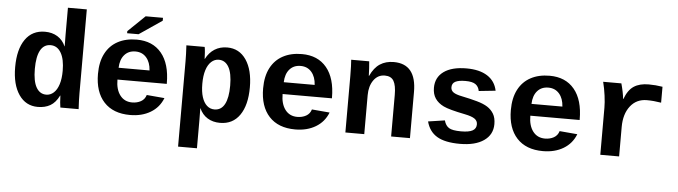

<svg xmlns="http://www.w3.org/2000/svg" viewBox="-53 -954 4907 1390"><g transform="rotate(5 2400.5 -259.0)"><path d="M398.9 0Q397 -7.3 394.3 -36.9Q391.6 -66.4 391.6 -85.9H389.6Q363.8 -33.7 325.7 -12Q287.6 9.8 235.4 9.8Q147.9 9.8 97.7 -63.5Q47.4 -136.7 47.4 -263.2Q47.4 -392.6 97.9 -464.8Q148.4 -537.1 240.7 -537.1Q293 -537.1 331.5 -513.4Q370.1 -489.7 390.6 -443.8H391.6L390.6 -530.8V-724.6H527.8V-115.2Q527.8 -66.4 531.7 0ZM392.6 -266.6Q392.6 -351.1 365.2 -397.5Q337.9 -443.8 289.6 -443.8Q240.7 -443.8 215.6 -398.2Q190.4 -352.5 190.4 -263.2Q190.4 -173.3 216.1 -128.7Q241.7 -84 288.6 -84Q318.8 -84 342.8 -105.7Q366.7 -127.4 379.6 -168Q392.6 -208.5 392.6 -266.6Z M905.8 9.8Q782.7 9.8 715.8 -62.7Q648.9 -135.3 648.9 -266.6Q648.9 -354.5 680.4 -415Q711.9 -475.6 770 -506.8Q828.1 -538.1 907.7 -538.1Q1023.4 -538.1 1087.4 -460.9Q1151.4 -383.8 1151.4 -241.7V-237.8H793Q793 -166 825 -124Q856.9 -82 912.6 -82Q948.7 -82 976.6 -97.4Q1004.4 -112.8 1014.2 -145L1143.6 -133.8Q1116.7 -64.9 1054.2 -27.6Q991.7 9.8 905.8 9.8ZM905.8 -451.7Q855.5 -451.7 825.7 -417.7Q795.9 -383.8 793.9 -323.7H1018.6Q1015.1 -382.3 985.1 -417Q955.1 -451.7 905.8 -451.7ZM833.5 -578.1V-593.3L956.5 -711.9H1082.5V-690.9L916.5 -578.1Z M1401.4 -528.3Q1404.3 -518.1 1406.5 -487.3Q1408.7 -456.5 1408.7 -442.4H1410.6Q1434.1 -488.8 1473.4 -513.7Q1512.7 -538.6 1564.9 -538.6Q1652.8 -538.6 1702.9 -464.8Q1752.9 -391.1 1752.9 -265.1Q1752.9 -135.7 1702.4 -63Q1651.9 9.8 1559.6 9.8Q1507.3 9.8 1468.8 -13.9Q1430.2 -37.6 1409.7 -83.5H1408.7L1409.7 3.4V207.5H1272.5V-413.1Q1272.5 -461.9 1268.6 -528.3ZM1407.7 -261.7Q1407.7 -203.6 1420.4 -164.3Q1433.1 -125 1456.3 -104.2Q1479.5 -83.5 1510.7 -83.5Q1560.1 -83.5 1585 -129.9Q1609.9 -176.3 1609.9 -265.1Q1609.9 -355 1584.2 -399.9Q1558.6 -444.8 1511.7 -444.8Q1481.4 -444.8 1457.5 -423.1Q1433.6 -401.4 1420.7 -360.8Q1407.7 -320.3 1407.7 -261.7Z M2106 9.8Q1982.9 9.8 1916 -62.7Q1849.1 -135.3 1849.1 -266.6Q1849.1 -354.5 1880.6 -415Q1912.1 -475.6 1970.2 -506.8Q2028.3 -538.1 2107.9 -538.1Q2223.6 -538.1 2287.6 -460.9Q2351.6 -383.8 2351.6 -241.7V-237.8H1993.2Q1993.2 -166 2025.1 -124Q2057.1 -82 2112.8 -82Q2148.9 -82 2176.8 -97.4Q2204.6 -112.8 2214.4 -145L2343.8 -133.8Q2316.9 -64.9 2254.4 -27.6Q2191.9 9.8 2106 9.8ZM2106 -451.7Q2055.7 -451.7 2025.9 -417.7Q1996.1 -383.8 1994.1 -323.7H2218.8Q2215.3 -382.3 2185.3 -417Q2155.3 -451.7 2106 -451.7Z M2802.7 0V-302.2Q2802.7 -371.1 2783.9 -403.3Q2765.1 -435.5 2719.2 -435.5Q2668.5 -435.5 2637.9 -392.3Q2607.4 -349.1 2607.4 -283.2V0H2470.2V-410.2Q2470.2 -452.6 2469 -479.7Q2467.8 -506.8 2466.3 -528.3H2597.2Q2598.6 -519 2601.1 -478.8Q2603.5 -438.5 2603.5 -423.3H2605.5Q2633.3 -483.9 2675.3 -511.2Q2717.3 -538.6 2775.4 -538.6Q2939.5 -538.6 2939.5 -335.4V0Z M3539.6 -154.3Q3539.6 -77.6 3476.8 -33.9Q3414.1 9.8 3303.2 9.8Q3194.3 9.8 3136.5 -24.7Q3078.6 -59.1 3059.6 -131.8L3180.2 -149.9Q3190.4 -112.3 3215.6 -96.7Q3240.7 -81.1 3303.2 -81.1Q3360.8 -81.1 3387.2 -95.7Q3413.6 -110.4 3413.6 -141.6Q3413.6 -167 3392.3 -181.9Q3371.1 -196.8 3320.3 -207Q3204.1 -230 3163.6 -249.8Q3123 -269.5 3101.8 -301Q3080.6 -332.5 3080.6 -378.4Q3080.6 -454.1 3138.9 -496.3Q3197.3 -538.6 3304.2 -538.6Q3398.4 -538.6 3455.8 -502Q3513.2 -465.3 3527.3 -396L3405.8 -383.3Q3399.9 -415.5 3377 -431.4Q3354 -447.3 3304.2 -447.3Q3255.4 -447.3 3231 -434.8Q3206.5 -422.4 3206.5 -393.1Q3206.5 -370.1 3225.3 -356.7Q3244.1 -343.3 3288.6 -334.5Q3350.6 -321.8 3398.7 -308.3Q3446.8 -294.9 3475.8 -276.4Q3504.9 -257.8 3522.2 -228.8Q3539.6 -199.7 3539.6 -154.3Z M3906.2 9.8Q3783.2 9.8 3716.3 -62.7Q3649.4 -135.3 3649.4 -266.6Q3649.4 -354.5 3680.9 -415Q3712.4 -475.6 3770.5 -506.8Q3828.6 -538.1 3908.2 -538.1Q4023.9 -538.1 4087.9 -460.9Q4151.9 -383.8 4151.9 -241.7V-237.8H3793.5Q3793.5 -166 3825.4 -124Q3857.4 -82 3913.1 -82Q3949.2 -82 3977.1 -97.4Q4004.9 -112.8 4014.6 -145L4144 -133.8Q4117.2 -64.9 4054.7 -27.6Q3992.2 9.8 3906.2 9.8ZM3906.2 -451.7Q3856 -451.7 3826.2 -417.7Q3796.4 -383.8 3794.4 -323.7H4019Q4015.6 -382.3 3985.6 -417Q3955.6 -451.7 3906.2 -451.7Z M4728.5 -414.1Q4673.8 -423.3 4625 -423.3Q4548.8 -423.3 4504.2 -365.7Q4459.5 -308.1 4459.5 -213.9V0H4322.8V-342.3Q4322.8 -379.4 4316.2 -429.7Q4309.6 -480 4297.4 -528.3H4429.7Q4447.3 -464.8 4452.1 -417H4454.1Q4478.5 -483.4 4520 -510.7Q4561.5 -538.1 4627.9 -538.1Q4678.7 -538.1 4728.5 -529.8Z"/></g></svg>

Font: Cousine
Style: Bold
Weight: 700
Monospace: yes
Designer: Steve Matteson
Foundry: Ascender Corporation
Version: Version 1.20